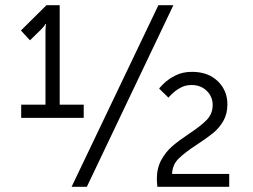

<svg xmlns="http://www.w3.org/2000/svg" viewBox="-20 -723 979 743"><path d="M156 -318V-606Q156 -615 157 -621.5Q158 -628 158 -630H156Q155 -628 150.5 -622Q146 -616 136 -606L96 -567L61 -605L160 -703H211V-318H304V-267H62V-318ZM593 -703H651L316 0H257ZM587 -31Q587 -73 604.5 -104.5Q622 -136 647 -157.5Q672 -179 711 -205Q758 -236 780.5 -259.5Q803 -283 803 -317Q803 -349 780 -371.5Q757 -394 721 -394Q697 -394 677.5 -383Q658 -372 645 -359Q632 -346 632 -345L596 -380Q596 -382 613 -399Q630 -416 658 -430.5Q686 -445 723 -445Q785 -445 822.5 -409Q860 -373 860 -319Q860 -282 844 -254.5Q828 -227 804.5 -208Q781 -189 743 -164Q695 -133 671 -109Q647 -85 646 -50H867V0H589Q587 -20 587 -31Z"/></svg>

Font: Museo Sans Light
Style: Regular
Weight: 300
Designer: Jos Buivenga
Foundry: Jos Buivenga & Rosetta Type Foundry (extension, remastering)
Version: Version 3.600;PS 1.000;hotconv 1.0.88;makeotf.lib2.5.647800;